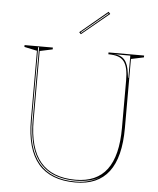

<svg xmlns="http://www.w3.org/2000/svg" viewBox="-61 -981 863 1048"><g transform="rotate(5 370.0 -457.0)"><path d="M391 15Q255 15 187.5 -64.5Q120 -144 120 -304V-683L50 -698V-708H205V-698L135 -683V-304Q135 -151 198.5 -75.5Q262 0 391 0Q506 0 562.5 -75.5Q619 -151 619 -304V-562Q619 -600 613.5 -626Q608 -652 595.5 -668Q583 -684 562 -691Q541 -698 510 -698V-708H705V-698L635 -683V-304Q635 -144 574.5 -64.5Q514 15 391 15ZM391 10Q435 10 470 -1Q505 -12 533 -32Q505 -13 469.5 -4Q434 5 391 5Q304 5 246 -29Q188 -63 159 -132Q130 -201 130 -304V-703H125V-304Q125 -147 191.5 -68.5Q258 10 391 10ZM536 -701Q557 -701 572.5 -695Q588 -689 598.5 -677Q609 -665 615.5 -646.5Q622 -628 625 -602L628 -579H630V-701ZM351 -794 341 -804 491 -929 501 -918ZM349 -804 352 -801 493 -918 490 -921Z"/></g></svg>

Font: Kalnia Glaze Thin Thin
Style: Regular
Weight: 250
Version: Version 1.110